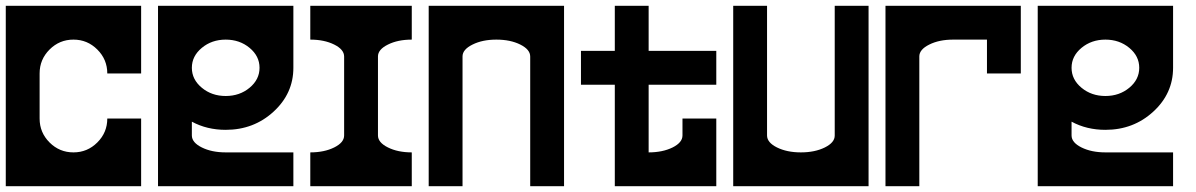

<svg xmlns="http://www.w3.org/2000/svg" viewBox="-20 -645 4142 665"><path d="M0 -625H468.8V-390.6H351.6Q351.6 -439 317.1 -473.4Q282.7 -507.8 234.4 -507.8Q186 -507.8 151.6 -473.4Q117.2 -439 117.2 -390.6V-234.4Q117.2 -186 151.6 -151.6Q186 -117.2 234.4 -117.2Q282.7 -117.2 317.1 -151.6Q351.6 -186 351.6 -234.4H468.8V0H0Z M761.7 -507.8Q713.4 -507.8 679 -479.2Q644.5 -450.7 644.5 -410.2Q644.5 -369.6 679 -341.1Q713.4 -312.5 761.7 -312.5Q810.1 -312.5 844.5 -341.1Q878.9 -369.6 878.9 -410.2Q878.9 -450.7 844.5 -479.2Q810.1 -507.8 761.7 -507.8ZM527.3 -625H996.1V-410.2Q996.1 -321.3 927.5 -258.3Q858.9 -195.3 761.7 -195.3Q696.8 -195.3 644.5 -223.6V-175.8Q644.5 -151.4 679 -134.3Q713.4 -117.2 761.7 -117.2H996.1V0H527.3Z M1171.9 -175.8V-449.2Q1171.9 -473.6 1137.5 -490.7Q1103 -507.8 1054.7 -507.8V-625H1406.2V-507.8Q1357.9 -507.8 1323.7 -490.7Q1289.1 -473.6 1289.1 -449.7V-175.8Q1289.1 -151.4 1323.7 -134.3Q1357.9 -117.2 1406.2 -117.2V0H1054.7V-117.2Q1103 -117.2 1137.5 -134.3Q1171.9 -151.4 1171.9 -175.8Z M1933.6 -625V0H1816.4V-449.2Q1816.4 -473.6 1782 -490.7Q1747.6 -507.8 1699.2 -507.8Q1650.9 -507.8 1616.7 -490.7Q1582 -473.6 1582 -449.7V0H1464.8V-625Z M2226.6 -468.8H2460.9V-351.6H2226.6V-117.2Q2274.9 -117.2 2309.6 -134.3Q2343.8 -151.4 2343.8 -175.8V-234.4H2460.9V0H2109.4V-351.6H1992.2V-468.8H2109.4V-625H2226.6Z M2519.5 0V-625H2636.7V-175.8Q2636.7 -151.4 2671.1 -134.3Q2705.6 -117.2 2753.9 -117.2Q2802.2 -117.2 2836.9 -134.3Q2871.1 -151.4 2871.1 -175.3V-625H2988.3V0Z M3046.9 -625H3515.6V-390.6H3398.4V-507.8H3281.2Q3232.9 -507.8 3198.7 -490.7Q3164.1 -473.6 3164.1 -449.7V0H3046.9Z M3808.6 -507.8Q3760.3 -507.8 3725.8 -479.2Q3691.4 -450.7 3691.4 -410.2Q3691.4 -369.6 3725.8 -341.1Q3760.3 -312.5 3808.6 -312.5Q3856.9 -312.5 3891.4 -341.1Q3925.8 -369.6 3925.8 -410.2Q3925.8 -450.7 3891.4 -479.2Q3856.9 -507.8 3808.6 -507.8ZM3574.2 -625H4043V-410.2Q4043 -321.3 3974.4 -258.3Q3905.8 -195.3 3808.6 -195.3Q3743.7 -195.3 3691.4 -223.6V-175.8Q3691.4 -151.4 3725.8 -134.3Q3760.3 -117.2 3808.6 -117.2H4043V0H3574.2Z"/></svg>

Font: Leporid
Style: Regular
Weight: 400
Designer: GGBotNet
Foundry: GGBotNet
Version: 1.00